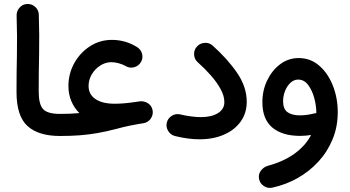

<svg xmlns="http://www.w3.org/2000/svg" viewBox="-20 -646 1749 959"><path d="M62.5 -187Q62.5 -280.8 64.5 -371.6Q66.4 -462.4 63 -568.4Q62.5 -591.3 78.1 -608.4Q93.8 -625.5 116.2 -626Q139.2 -627 156.2 -611.3Q173.3 -595.7 173.8 -572.8Q177.2 -468.3 175.3 -376.2Q173.3 -284.2 173.3 -188.5Q173.3 -126 194.8 -101.6Q216.3 -77.1 279.8 -77.1H280.3Q303.2 -77.1 319.3 -61Q335.4 -44.9 335.4 -22Q335.4 0.5 319.3 16.8Q303.2 33.2 280.3 33.2H279.8Q171.9 33.2 117.2 -16.6Q62.5 -66.4 62.5 -187Z M224.6 -22Q224.6 -44.9 241.2 -61Q257.8 -77.1 280.3 -77.1Q333.5 -77.1 376.5 -81.1Q350.6 -106.9 336.2 -141.1Q321.8 -175.3 321.8 -216.3Q321.8 -277.8 350.8 -330.3Q379.9 -382.8 429.2 -414.8Q478.5 -446.8 539.1 -446.8Q606.4 -446.8 664.1 -411.1Q684.1 -398.9 689.7 -377Q695.3 -355 683.6 -335.4Q671.9 -315.9 649.9 -310.1Q627.9 -304.2 607.9 -315.9Q593.8 -324.2 574 -329.8Q554.2 -335.4 536.1 -335.4Q506.8 -335.4 480.7 -318.6Q454.6 -301.8 438.5 -274.7Q422.4 -247.6 422.4 -216.3Q422.4 -174.8 456.5 -151.4Q490.7 -127.9 552.7 -127.9Q573.7 -127.9 595.7 -129.6Q617.7 -131.3 647 -135.3Q654.8 -136.7 663.6 -137.7Q669.4 -138.7 676.3 -139.6Q690.4 -141.6 703.6 -137.2Q703.6 -137.2 704.1 -137.2Q704.6 -137.2 705.6 -136.7Q706.1 -136.7 706.5 -136.2Q707 -136.2 707.5 -136.2Q708.5 -135.7 709.5 -135.3Q709.5 -135.3 709.5 -135.3Q722.2 -129.9 731 -119.4Q739.7 -108.9 742.2 -94.7Q744.6 -81.1 740.2 -67.9Q739.7 -67.9 739.7 -67.4Q739.7 -66.9 739.3 -65.9Q732.4 -47.4 715.8 -37.6Q715.3 -37.6 715.3 -37.1Q714.8 -37.1 714.4 -36.6Q706.5 -32.2 697.3 -30.8Q660.2 -24.9 627.9 -18.3Q595.7 -11.7 560.5 -2Q509.8 11.2 466.1 18.8Q422.4 26.4 377.9 29.8Q333.5 33.2 280.3 33.2Q257.8 33.2 241.2 16.8Q224.6 0.5 224.6 -22Z M813 -32.7Q817.9 -54.7 837.4 -67.1Q856.9 -79.6 879.4 -74.7Q905.3 -68.4 933.1 -64.7Q960.9 -61 983.4 -61Q1037.1 -61 1068.8 -81.1Q1100.6 -101.1 1100.6 -135.7Q1100.6 -167 1082 -200.9Q1063.5 -234.9 1033.2 -269.3Q1002.9 -303.7 967.8 -335Q950.7 -350.1 949.5 -373.3Q948.2 -396.5 963.4 -413.1Q978.5 -430.2 1001.7 -431.9Q1024.9 -433.6 1042 -418.5Q1117.7 -350.6 1165 -281Q1212.4 -211.4 1212.4 -137.2Q1212.4 -81.1 1182.1 -38.8Q1151.9 3.4 1098.6 26.6Q1045.4 49.8 976.1 49.8Q920.4 49.8 855 33.7Q832.5 28.3 820.3 8.5Q808.1 -11.2 813 -32.7Z M1471.7 -356Q1531.2 -356 1575 -317.6Q1618.7 -279.3 1642.8 -217.8Q1667 -156.2 1667 -85.4Q1667 -12.7 1641.1 50Q1615.2 112.8 1569.6 162.1Q1523.9 211.4 1464.8 244.4Q1405.8 277.3 1338.9 291.5Q1316.4 295.9 1297.1 282.7Q1277.8 269.5 1273.9 247.6Q1269.5 224.6 1283 206.5Q1296.4 188.5 1317.9 182.1Q1396 161.1 1450.9 121.6Q1505.9 82 1533.7 28.3Q1504.9 32.7 1479 32.7Q1389.6 32.7 1340.1 -9Q1290.5 -50.8 1290.5 -135.7Q1290.5 -194.3 1314.5 -244.4Q1338.4 -294.4 1379.4 -325.2Q1420.4 -356 1471.7 -356ZM1394 -140.1Q1394 -101.6 1416 -85.7Q1438 -69.8 1478 -69.8Q1497.6 -69.8 1516.6 -72.8Q1535.6 -75.7 1552.7 -80.1Q1556.6 -81.1 1560.1 -81.1V-81.5Q1560.1 -117.7 1549.6 -156.5Q1539.1 -195.3 1519 -221.9Q1499 -248.5 1469.2 -248.5Q1447.8 -248.5 1430.7 -232.4Q1413.6 -216.3 1403.8 -191.7Q1394 -167 1394 -140.1Z"/></svg>

Font: Mikhak SemiBold
Style: Regular
Weight: 600
Designer: Amin Abedi
Version: Version 3.3